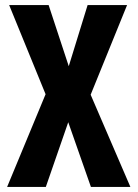

<svg xmlns="http://www.w3.org/2000/svg" viewBox="-20 -734 540 754"><path d="M8 0 159 -364 16 -714H171L250 -474L324 -714H479L336 -362L492 0H337L248 -254L160 0Z"/></svg>

Font: Noto Sans Mono Condensed Extra
Style: Regular
Weight: 800
Width: 3
Designer: Monotype Design Team
Foundry: Monotype Imaging Inc.
Version: Version 1.900